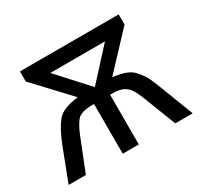

<svg xmlns="http://www.w3.org/2000/svg" viewBox="-118 -687 877 839"><g transform="rotate(-30 320.0 -268.0)"><path d="M457 -463.9H181.2L318.8 -313ZM567.9 -536.1V-484.9L405.8 -312Q479.5 -304.7 506.8 -275.1Q534.2 -245.6 545.7 -220Q557.1 -194.3 568.8 -164.1L631.8 0H543.9L481 -162.1Q464.8 -203.6 451.4 -220.2Q438 -236.8 418.7 -243.9Q399.4 -251 365.2 -251H359.9V0H278.8V-251H272Q212.4 -251 193.4 -228Q174.3 -205.1 157.2 -162.1L92.8 0H5.9L68.8 -164.1Q95.2 -231.4 123.8 -267.3Q152.3 -303.2 231.9 -312L69.8 -484.9V-536.1Z"/></g></svg>

Font: NotoSans
Style: Regular
Weight: 400
Designer: Monotype Design team
Foundry: Monotype Imaging Inc.
Version: Version 1.04